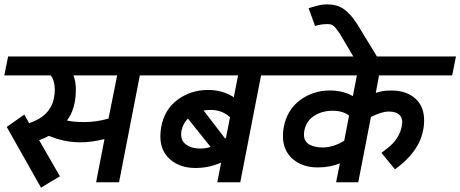

<svg xmlns="http://www.w3.org/2000/svg" viewBox="-50 -844 2131 889"><path d="M597.5 -495 501.2 0H395L433.8 -200Q373.8 -185 321.2 -185Q248.8 -185 176.2 -215Q156.2 -203.8 131.2 -195L227.5 -27.5Q213.8 -20 183.8 -1.9Q153.8 16.2 140 25L-18.8 -256.2L62.5 -313.8L85 -273.8Q183.8 -306.2 200 -391.2Q203.8 -412.5 203.8 -428.8Q203.8 -470 185 -495H-30L-12.5 -582.5H726.2L708.8 -495ZM290 -495Q301.2 -468.8 301.2 -426.2Q301.2 -397.5 296.2 -371.2Q287.5 -322.5 260 -286.2Q286.2 -278.8 341.2 -278.8Q396.2 -278.8 452.5 -295L492.5 -495Z M1158.8 -495 1062.5 0H956.2L973.8 -91.2Q917.5 -66.2 855 -66.2Q783.8 -66.2 738.1 -105.6Q692.5 -145 692.5 -212.5Q692.5 -232.5 696.2 -255Q711.2 -337.5 772.5 -382.5Q833.8 -427.5 913.8 -427.5Q980 -427.5 1032.5 -393.8L1052.5 -495H666.2L683.8 -582.5H1287.5L1270 -495ZM892.5 -332.5 992.5 -202.5 996.2 -205 1015 -301.2Q978.8 -335 925 -335Q912.5 -335 892.5 -332.5ZM788.8 -221.2Q788.8 -190 813.8 -173.1Q838.8 -156.2 877.5 -156.2Q902.5 -156.2 925 -163.8L820 -295Q797.5 -272.5 790 -237.5Q788.8 -231.2 788.8 -221.2Z M1690 -413.8Q1720 -425 1761.2 -425Q1830 -425 1871.9 -388.8Q1913.8 -352.5 1913.8 -286.2Q1913.8 -261.2 1908.8 -240Q1890 -140 1778.8 -60L1716.2 -136.2Q1720 -140 1745 -158.8Q1770 -177.5 1787.5 -203.8Q1805 -230 1810 -258.8Q1812.5 -273.8 1812.5 -278.8Q1812.5 -301.2 1796.9 -314.4Q1781.2 -327.5 1750 -327.5Q1717.5 -327.5 1667.5 -302.5L1608.8 0H1506.2L1523.8 -87.5Q1477.5 -68.8 1421.2 -68.8Q1350 -68.8 1305 -108.1Q1260 -147.5 1260 -215Q1260 -235 1263.8 -255Q1278.8 -335 1338.8 -380Q1398.8 -425 1477.5 -425Q1538.8 -425 1583.8 -398.8L1602.5 -495H1227.5L1245 -582.5H2061.2L2043.8 -495H1705ZM1543.8 -192.5 1566.2 -308.8Q1537.5 -331.2 1490 -331.2Q1441.2 -331.2 1404.4 -307.5Q1367.5 -283.8 1358.8 -237.5Q1357.5 -231.2 1357.5 -220Q1357.5 -190 1381.2 -175.6Q1405 -161.2 1443.8 -161.2Q1493.8 -161.2 1543.8 -192.5Z M1523.8 -687.5Q1506.2 -713.8 1495.6 -723.1Q1485 -732.5 1467.5 -732.5Q1436.2 -732.5 1408.8 -723.8L1378.8 -806.2Q1407.5 -815 1425.6 -819.4Q1443.8 -823.8 1465 -823.8Q1510 -823.8 1541.2 -802.5Q1572.5 -781.2 1603.8 -732.5L1717.5 -546.2H1607.5Z"/></svg>

Font: Cambay
Style: Bold Italic
Weight: 700
Italic angle: -11°
Designer: Pooja Saxena
Foundry: Pooja Saxena
Version: Version 1.006;PS 001.006;hotconv 1.0.70;makeotf.lib2.5.58329